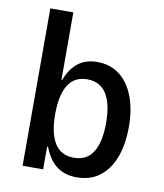

<svg xmlns="http://www.w3.org/2000/svg" viewBox="-81 -772 724 847"><g transform="rotate(10 281.0 -348.0)"><path d="M319 9Q267 9 230.5 -17.5Q194 -44 172 -102H168V0H76V-705H179V-403H182Q202 -455 236 -481.5Q270 -508 321 -508Q381 -508 422.5 -475.5Q464 -443 486 -385Q508 -327 508 -249Q508 -171 486 -113Q464 -55 422 -23Q380 9 319 9ZM292 -74Q350 -74 378 -119Q406 -164 406 -249Q406 -335 377.5 -380Q349 -425 291 -425Q234 -425 206 -380Q178 -335 178 -249Q178 -164 206 -119Q234 -74 292 -74Z"/></g></svg>

Font: Nunito Sans 7pt Condensed SemiBold
Style: Regular
Weight: 600
Width: 3
Designer: Vernon Adams
Foundry: Vernon Adams
Version: Version 3.101;gftools[0.9.27]